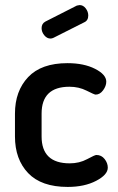

<svg xmlns="http://www.w3.org/2000/svg" viewBox="-20 -729 466 757"><path d="M312 -641 191 -580Q185 -577 179 -577Q165 -577 154.5 -590Q144 -603 144 -618Q144 -636 159 -644L283 -707Q291 -709 294 -709Q308 -709 318 -696Q328 -683 328 -668Q328 -648 312 -641ZM247 8Q143 8 91 -46.5Q39 -101 39 -191V-281Q39 -370 91 -425Q143 -480 246 -480Q311 -480 355 -457.5Q399 -435 399 -407Q399 -390 386.5 -373Q374 -356 357 -356Q352 -356 321.5 -371.5Q291 -387 254 -387Q144 -387 144 -281V-191Q144 -85 255 -85Q293 -85 323.5 -101.5Q354 -118 360 -118Q380 -118 392.5 -102Q405 -86 405 -68Q405 -40 359 -16Q313 8 247 8Z"/></svg>

Font: Dosis
Style: SemiBold
Weight: 600
Designer: Edgar Tolentino, Pablo Impallari, Igino Marini
Foundry: Edgar Tolentino, Pablo Impallari, Igino Marini
Version: Version 1.007